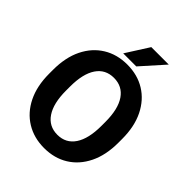

<svg xmlns="http://www.w3.org/2000/svg" viewBox="-250 -1040 1189 1189"><g transform="rotate(45 344.5 -446.0)"><path d="M647.5 -372.1V-338.4Q647.5 -230.5 609.1 -152.3Q570.8 -74.2 502.9 -32.2Q435.1 9.8 345.2 9.8Q256.3 9.8 187.7 -32.2Q119.1 -74.2 80.6 -152.3Q42 -230.5 42 -338.4V-372.1Q42 -480.5 80.3 -558.6Q118.7 -636.7 187 -678.7Q255.4 -720.7 344.2 -720.7Q434.1 -720.7 502.2 -678.7Q570.3 -636.7 608.9 -558.6Q647.5 -480.5 647.5 -372.1ZM499.5 -338.4V-373Q499.5 -485.4 459 -544.7Q418.5 -604 344.2 -604Q270 -604 230 -544.7Q189.9 -485.4 189.9 -373V-338.4Q189.9 -226.6 230.5 -166.5Q271 -106.4 345.2 -106.4Q419.4 -106.4 459.5 -166.5Q499.5 -226.6 499.5 -338.4ZM277.3 -751.5 373 -901.9H525.9L391.6 -751.5Z"/></g></svg>

Font: Vazirmatn RD FD
Style: Bold
Weight: 700
Designer: Saber Rastikerdar
Foundry: Saber Rastikerdar
Version: Version 33.003